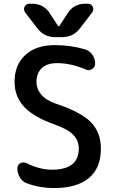

<svg xmlns="http://www.w3.org/2000/svg" viewBox="-20 -1001 603 1010"><path d="M171.9 -570.3Q171.9 -533.2 197.3 -502.9Q222.7 -472.7 275.4 -455.1Q407.2 -411.1 459 -357.4Q510.7 -303.7 510.7 -218.8Q510.7 -117.2 447.8 -64.5Q384.8 -11.7 263.7 -11.7Q190.4 -11.7 123 -36.1Q99.6 -43.9 85.4 -66.4Q71.3 -88.9 71.3 -115.2Q71.3 -133.8 86.9 -142.6Q95.7 -146.5 103.5 -146.5Q111.3 -146.5 120.1 -142.6Q187.5 -108.4 253.9 -108.4Q393.6 -108.4 394.5 -218.8Q394.5 -260.7 366.7 -290.5Q338.9 -320.3 273.4 -343.8Q159.2 -383.8 107.9 -438Q56.6 -492.2 56.6 -570.3Q56.6 -660.2 113.3 -711.9Q169.9 -763.7 268.6 -763.7Q352.5 -763.7 427.7 -741.2Q451.2 -734.4 465.8 -713.4Q480.5 -692.4 480.5 -666Q480.5 -647.5 463.9 -637.7Q455.1 -631.8 445.3 -631.8Q437.5 -631.8 430.7 -635.7Q353.5 -668.9 279.3 -668.9Q227.5 -668.9 199.7 -642.6Q171.9 -616.2 171.9 -570.3ZM285.2 -865.2Q286.1 -863.3 289.1 -863.3Q292 -863.3 293 -865.2L336.9 -932.6Q351.6 -956.1 375 -968.8Q398.4 -981.4 425.8 -981.4H442.4Q460 -981.4 467.8 -965.8Q470.7 -959 470.7 -952.1Q470.7 -943.4 464.8 -935.5L400.4 -851.6Q365.2 -805.7 307.6 -805.7H269.5Q211.9 -805.7 176.8 -851.6L112.3 -935.5Q106.4 -943.4 106.4 -952.1Q106.4 -959 109.4 -965.8Q117.2 -981.4 134.8 -981.4H151.4Q178.7 -981.4 202.1 -968.8Q225.6 -956.1 240.2 -933.6Z"/></svg>

Font: Gen Jyuu Gothic P Medium
Style: Regular
Weight: 500
Designer: [Source Han Sans]
Ryoko NISHIZUKA  (kana & ideographs); Paul D. Hunt (Latin, Greek & Cyrillic); Wenlong ZHANG  (bopomofo
Version: Version 1.002.20150607